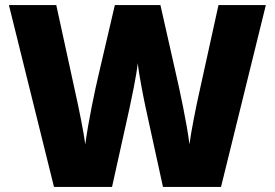

<svg xmlns="http://www.w3.org/2000/svg" viewBox="-20 -734 1079 754"><path d="M1024 -714H838L759 -355C751 -319 730 -216 724 -167C715 -245 684 -388 671 -444L610 -714H431L368 -444C354 -386 325 -248 315 -167C309 -214 287 -321 279 -356L201 -714H15L192 0H420L489 -311C494 -334 516 -437 521 -486C526 -437 547 -334 552 -311L620 0H848Z"/></svg>

Font: Noto Sans Gujarati Black
Style: Regular
Weight: 900
Designer: Jelle Bosma - Monotype Design Team, Universal Thirst
Foundry: Monotype Imaging Inc.
Version: Version 2.106